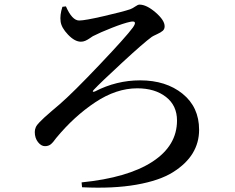

<svg xmlns="http://www.w3.org/2000/svg" viewBox="-20 -785 1040 849"><path d="M255.9 -754.9 271.5 -756.8Q298.8 -694.3 330.1 -694.3Q355.5 -694.3 439.9 -713.9Q524.4 -733.4 555.7 -744.1Q566.4 -748 578.1 -756.3Q589.8 -764.6 596.7 -764.6Q627.9 -764.6 668 -730Q708 -695.3 708 -668.9Q708 -656.2 699.7 -648.9Q691.4 -641.6 674.3 -633.8Q657.2 -626 651.4 -622.1Q616.2 -596.7 520.5 -508.3Q424.8 -419.9 394.5 -387.7Q388.7 -381.8 391.1 -379.9Q393.6 -377.9 400.4 -380.9Q495.1 -429.7 599.6 -429.7Q713.9 -429.7 787.1 -370.6Q860.4 -311.5 860.4 -210.9Q860.4 -154.3 832 -107.4Q803.7 -60.5 744.6 -23.4Q685.5 13.7 583 31.7Q480.5 49.8 342.8 43L340.8 21.5Q544.9 1 653.8 -69.8Q762.7 -140.6 762.7 -252Q762.7 -318.4 713.9 -356.4Q665 -394.5 586.9 -394.5Q494.1 -394.5 400.9 -332.5Q307.6 -270.5 228.5 -174.8Q214.8 -155.3 204.6 -147Q194.3 -138.7 178.7 -138.7Q162.1 -138.7 147.9 -156.7Q133.8 -174.8 133.8 -201.2Q133.8 -211.9 138.2 -222.2Q142.6 -232.4 154.8 -244.6Q167 -256.8 176.3 -265.6Q185.5 -274.4 208 -293.5Q230.5 -312.5 244.1 -324.2Q302.7 -375 420.4 -499Q538.1 -623 567.4 -663.1Q579.1 -679.7 576.2 -686Q573.2 -692.4 555.7 -688.5Q527.3 -682.6 475.1 -662.1Q422.9 -641.6 390.6 -625Q385.7 -622.1 376 -615.2Q366.2 -608.4 356.9 -604.5Q347.7 -600.6 337.9 -600.6Q310.5 -600.6 280.8 -631.8Q251 -663.1 248 -690.4Q244.1 -717.8 255.9 -754.9Z"/></svg>

Font: GenYoMin TW TTF SemiBold
Style: Regular
Weight: 600
Version: Version 1.300